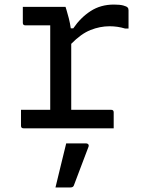

<svg xmlns="http://www.w3.org/2000/svg" viewBox="-20 -562 640 841"><path d="M72 -81H200V-451H91Q80 -451 80 -462V-532H267Q267 -532 271.5 -517.5Q276 -503 281.5 -481.5Q287 -460 290 -438H301Q333 -485 377 -513.5Q421 -542 479 -542Q505 -542 520 -538Q535 -534 539 -529Q543 -525 543 -517V-437H528Q495 -447 460 -447Q418 -447 376.5 -430.5Q335 -414 292 -370V-81H467Q478 -81 478 -70V0H83Q72 0 72 -11ZM270 66H357Q363 66 366.5 70Q370 74 368 80Q352 123 336.5 163Q321 203 304 249Q303 253 299.5 256Q296 259 289 259H223Q235 209 247 160Q259 111 270 66Z"/></svg>

Font: Recursive Mn Lnr St
Style: Regular
Weight: 400
Monospace: yes
Version: Version 1.079;hotconv 1.0.112;makeotfexe 2.5.65598; ttfautoh